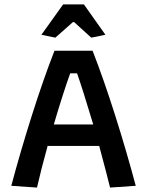

<svg xmlns="http://www.w3.org/2000/svg" viewBox="-20 -847 664 867"><path d="M167 -690 265 -827H359L456 -690L392 -677L315 -747H309L230 -677ZM31 -8Q72 -162 124 -326Q176 -490 226 -618H398Q448 -490 500 -326Q552 -162 593 -8L477 0L459 -71Q439 -149 428 -188H195Q165 -79 147 0ZM401 -285Q353 -445 328 -516H297Q263 -421 223 -285Z"/></svg>

Font: Athiti SemiBold
Style: Regular
Weight: 600
Designer: CadsonDemak Team
Foundry: CadsonDemak
Version: Version 1.033